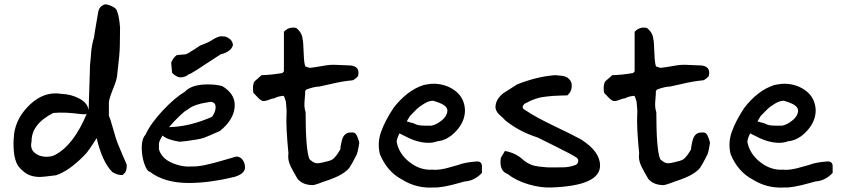

<svg xmlns="http://www.w3.org/2000/svg" viewBox="-20 -805 3919 894"><path d="M167 19Q118 19 89 -7Q75 -18 64 -33Q48 -59 44.5 -100Q41 -141 45 -171V-178Q55 -258 121 -319.5Q187 -381 266 -368Q313 -366 350.5 -345.5Q388 -325 392 -294L393 -298L394 -338L398 -460L399 -500Q400 -507 402 -531.5Q404 -556 405 -567.5Q406 -579 409.5 -597.5Q413 -616 418 -631Q420 -650 428.5 -697.5Q437 -745 437 -747Q441 -776 469 -785Q485 -784 504 -774.5Q523 -765 525 -753Q535 -729 539 -676L538 -595Q538 -558 525 -450Q522 -429 506 -390Q490 -351 487 -330V-266L494 -248L513 -184Q519 -160 528 -137.5Q537 -115 551 -82.5Q565 -50 570 -39Q572 -8 557 4Q553 10 546 10Q526 10 503 -4Q456 -51 430 -162Q391 -99 374 -83Q302 -9 241 11Q180 19 167 19ZM127 -146Q119 -113 141 -94Q163 -75 196 -75Q219 -75 235 -83Q323 -128 385 -278Q383 -272 369.5 -273Q356 -274 354 -274Q282 -284 228 -279Q126 -227 127 -146Z M816 -445Q805 -447 793 -455.5Q781 -464 781 -469L777 -513Q777 -514 781 -522Q785 -530 792.5 -539Q800 -548 807 -549L844 -552Q850 -554 861.5 -560.5Q873 -567 889.5 -578Q906 -589 912 -593L935 -602Q958 -612 960 -614Q996 -638 1014 -636Q1017 -636 1017 -635Q1027 -638 1044.5 -627.5Q1062 -617 1065 -596Q1060 -577 1042 -566Q1024 -555 1009 -553L935 -505Q924 -497 894 -478Q864 -459 860 -460Q841 -443 816 -445ZM657 -177Q682 -231 738.5 -291Q795 -351 841 -378Q872 -412 948 -412Q987 -412 1015 -404Q1073 -369 1073 -316Q1073 -251 1004 -195Q996 -192 979.5 -184.5Q963 -177 959.5 -175.5Q956 -174 943.5 -169Q931 -164 928.5 -163Q926 -162 914 -159Q902 -156 896.5 -155.5Q891 -155 876.5 -152.5Q862 -150 850 -148.5Q838 -147 817 -145Q758 -154 737 -174Q720 -147 720 -135V-110Q732 -68 780 -47Q828 -26 874 -30Q898 -29 934.5 -36.5Q971 -44 1019.5 -58.5Q1068 -73 1080 -76Q1099 -76 1110 -60.5Q1121 -45 1121 -24Q1119 4 1074 18Q956 47 859 47Q746 47 678 -5Q664 -8 652 -42.5Q640 -77 640 -118Q640 -159 657 -177ZM767 -213Q863 -215 967 -261Q984 -284 984 -306Q984 -328 962 -331Q957 -330 941 -327.5Q925 -325 917 -323Q909 -321 896 -317Q883 -313 872 -307Q861 -301 851 -293Q841 -289 816 -265Q791 -241 767 -213Z M1433 57Q1387 55 1365 27Q1362 21 1347 -4.5Q1332 -30 1326 -49.5Q1320 -69 1323 -91Q1311 -215 1314 -270Q1316 -291 1311 -332Q1305 -355 1300 -359Q1271 -356 1257 -347Q1248 -347 1231 -340Q1214 -333 1202 -335Q1195 -338 1188 -344Q1181 -350 1173.5 -358.5Q1166 -367 1161 -371Q1157 -381 1158 -399Q1159 -417 1165 -426L1198 -455Q1243 -456 1295 -465L1302 -473V-657Q1325 -682 1359 -675Q1386 -654 1389 -623Q1392 -615 1394 -558.5Q1396 -502 1403 -495L1422 -489Q1442 -491 1473 -496.5Q1504 -502 1518 -503Q1532 -504 1569 -502L1615 -500Q1658 -494 1647 -450Q1630 -433 1621 -431Q1598 -429 1574 -425Q1550 -421 1514.5 -412.5Q1479 -404 1467 -402Q1444 -402 1406 -388L1401 -381Q1401 -366 1399 -345.5Q1397 -325 1397.5 -311.5Q1398 -298 1403 -282Q1403 -107 1421 -64Q1437 -49 1448.5 -46Q1460 -43 1480 -48Q1484 -49 1492 -51Q1500 -53 1503 -53.5Q1506 -54 1512 -56Q1518 -58 1520.5 -59Q1523 -60 1527.5 -62.5Q1532 -65 1534.5 -68Q1537 -71 1541 -75Q1545 -79 1548.5 -84Q1552 -89 1556 -95.5Q1560 -102 1565 -110Q1564 -115 1568 -134Q1572 -153 1574 -158Q1585 -189 1614 -188Q1628 -190 1635 -183Q1642 -176 1648 -158L1653 -141Q1646 -92 1638 -80Q1618 -40 1607.5 -25Q1597 -10 1570 6.5Q1543 23 1487 41Q1484 42 1464 49.5Q1444 57 1433 57Z M1749 -87Q1736 -140 1754.5 -191.5Q1773 -243 1812 -302Q1875 -384 1952 -409L1968 -412Q1991 -416 2004 -415Q2060 -413 2101 -381Q2142 -349 2145 -294Q2146 -241 2105 -196Q2064 -151 2015 -147Q1997 -140 1976 -140Q1925 -140 1870 -169L1840 -184Q1827 -158 1827 -144Q1838 -88 1887.5 -49.5Q1937 -11 1994 -15Q2028 -11 2085 -29L2114 -37Q2144 -49 2197 -53Q2221 -56 2224 -34V0Q2190 37 2143 40L2118 47Q2037 70 1999 68Q1919 73 1852 31Q1783 -5 1749 -87ZM1874 -240Q1898 -232 1903 -232Q1911 -228 1919 -225Q1927 -222 1937.5 -221Q1948 -220 1953 -220Q1958 -220 1972.5 -220Q1987 -220 1989 -220Q2011 -224 2034.5 -242.5Q2058 -261 2062 -281Q2071 -312 2015 -330L1997 -336Q1977 -336 1954.5 -322Q1932 -308 1922 -298.5Q1912 -289 1889 -265L1878 -247Z M2312 -70Q2314 -74 2321 -85Q2328 -96 2331 -102Q2383 -93 2419 -58Q2434 -46 2451 -39Q2468 -32 2489.5 -29.5Q2511 -27 2525 -26Q2539 -25 2565.5 -25.5Q2592 -26 2603 -26Q2631 -26 2660 -37Q2670 -41 2672 -52Q2674 -63 2666 -70Q2647 -84 2567.5 -123Q2488 -162 2483 -165Q2397 -192 2331 -246Q2326 -253 2314.5 -262.5Q2303 -272 2296 -281.5Q2289 -291 2287 -303Q2286 -342 2325 -372L2388 -412Q2481 -449 2565 -455Q2567 -455 2576.5 -454Q2586 -453 2587.5 -453Q2589 -453 2597 -452Q2605 -451 2607 -450Q2609 -449 2615 -447Q2621 -445 2623.5 -442.5Q2626 -440 2630 -436.5Q2634 -433 2636.5 -428.5Q2639 -424 2641 -418Q2647 -383 2622 -361Q2617 -361 2590 -360Q2563 -359 2555 -358.5Q2547 -358 2525 -355.5Q2503 -353 2491 -350Q2479 -347 2463 -341Q2447 -335 2433 -327Q2419 -322 2414.5 -311Q2410 -300 2426 -292Q2473 -260 2563 -217Q2653 -174 2685 -156Q2774 -100 2774 -34Q2774 60 2547 68Q2497 70 2440 53Q2383 36 2343 5Q2303 -10 2312 -70Z M3066 57Q3020 55 2998 27Q2995 21 2980 -4.5Q2965 -30 2959 -49.5Q2953 -69 2956 -91Q2944 -215 2947 -270Q2949 -291 2944 -332Q2938 -355 2933 -359Q2904 -356 2890 -347Q2881 -347 2864 -340Q2847 -333 2835 -335Q2828 -338 2821 -344Q2814 -350 2806.5 -358.5Q2799 -367 2794 -371Q2790 -381 2791 -399Q2792 -417 2798 -426L2831 -455Q2876 -456 2928 -465L2935 -473V-657Q2958 -682 2992 -675Q3019 -654 3022 -623Q3025 -615 3027 -558.5Q3029 -502 3036 -495L3055 -489Q3075 -491 3106 -496.5Q3137 -502 3151 -503Q3165 -504 3202 -502L3248 -500Q3291 -494 3280 -450Q3263 -433 3254 -431Q3231 -429 3207 -425Q3183 -421 3147.5 -412.5Q3112 -404 3100 -402Q3077 -402 3039 -388L3034 -381Q3034 -366 3032 -345.5Q3030 -325 3030.5 -311.5Q3031 -298 3036 -282Q3036 -107 3054 -64Q3070 -49 3081.5 -46Q3093 -43 3113 -48Q3117 -49 3125 -51Q3133 -53 3136 -53.5Q3139 -54 3145 -56Q3151 -58 3153.5 -59Q3156 -60 3160.5 -62.5Q3165 -65 3167.5 -68Q3170 -71 3174 -75Q3178 -79 3181.5 -84Q3185 -89 3189 -95.5Q3193 -102 3198 -110Q3197 -115 3201 -134Q3205 -153 3207 -158Q3218 -189 3247 -188Q3261 -190 3268 -183Q3275 -176 3281 -158L3286 -141Q3279 -92 3271 -80Q3251 -40 3240.5 -25Q3230 -10 3203 6.5Q3176 23 3120 41Q3117 42 3097 49.5Q3077 57 3066 57Z M3382 -87Q3369 -140 3387.5 -191.5Q3406 -243 3445 -302Q3508 -384 3585 -409L3601 -412Q3624 -416 3637 -415Q3693 -413 3734 -381Q3775 -349 3778 -294Q3779 -241 3738 -196Q3697 -151 3648 -147Q3630 -140 3609 -140Q3558 -140 3503 -169L3473 -184Q3460 -158 3460 -144Q3471 -88 3520.5 -49.5Q3570 -11 3627 -15Q3661 -11 3718 -29L3747 -37Q3777 -49 3830 -53Q3854 -56 3857 -34V0Q3823 37 3776 40L3751 47Q3670 70 3632 68Q3552 73 3485 31Q3416 -5 3382 -87ZM3507 -240Q3531 -232 3536 -232Q3544 -228 3552 -225Q3560 -222 3570.5 -221Q3581 -220 3586 -220Q3591 -220 3605.5 -220Q3620 -220 3622 -220Q3644 -224 3667.5 -242.5Q3691 -261 3695 -281Q3704 -312 3648 -330L3630 -336Q3610 -336 3587.5 -322Q3565 -308 3555 -298.5Q3545 -289 3522 -265L3511 -247Z"/></svg>

Font: Excalifont
Style: Regular
Weight: 400
Designer: Your Own Font Foundry (Virgil); Ján Filípek / DizajnDesign (Excalifont, modifications)
Foundry: Your Own Font Foundry (Virgil); Ján Filípek / DizajnDesign (Excalifont, modifications)
Version: Version 1.000;Glyphs 3.2 (3227)